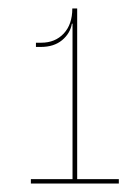

<svg xmlns="http://www.w3.org/2000/svg" viewBox="-20 -943 322 454"><path d="M154.5 -923H162.5V-519.5H261V-509H53V-519.5H151.5V-903.5ZM65 -842H77.5Q110.5 -842 130.8 -863.8Q151 -885.5 151 -923H156.5L155 -887H150Q146 -864 126.8 -848Q107.5 -832 76.5 -832H65Z"/></svg>

Font: Hepta Slab ExtraLight Thin
Style: Regular
Weight: 250
Version: Version 1.102